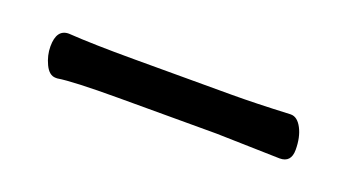

<svg xmlns="http://www.w3.org/2000/svg" viewBox="-24 -361 398 221"><g transform="rotate(20 175.0 -250.5)"><path d="M238 -275Q267 -275 309 -277H310Q318 -277 323.5 -266.5Q329 -256 329 -240.5Q329 -225 315 -225L237 -227H117Q61 -227 43 -224H41Q33 -224 28 -234.5Q23 -245 23 -256Q23 -277 38 -277Q68 -275 118 -275Z"/></g></svg>

Font: LXGW WenKai Light
Style: Regular
Weight: 300
Designer: LXGW / Fontworks Inc.
Foundry: LXGW / Fontworks Inc.
Version: Version 1.501; October 10, 2024